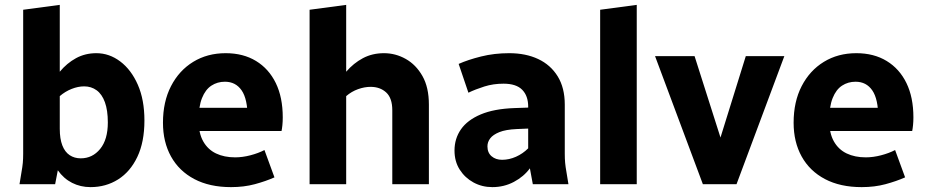

<svg xmlns="http://www.w3.org/2000/svg" viewBox="-20 -755 3799 787"><path d="M60 0 68 -49Q72 -71 73.5 -87.5Q75 -104 75 -125V-715L225 -735V-461Q254 -496 291.5 -516.5Q329 -537 375 -537Q428 -537 473 -503Q518 -469 545 -407.5Q572 -346 572 -261Q572 -173 543 -112Q514 -51 464 -19.5Q414 12 351 12Q310 12 275.5 -5.5Q241 -23 217 -57L206 0ZM225 -227Q225 -186 235.5 -159Q246 -132 265.5 -119Q285 -106 311 -106Q359 -106 390.5 -144.5Q422 -183 422 -253Q422 -303 410 -336Q398 -369 376 -385Q354 -401 325 -401Q300 -401 273.5 -390.5Q247 -380 225 -361Z M648 -252Q648 -338 681 -402Q714 -466 772 -501.5Q830 -537 905 -537Q977 -537 1029.5 -505Q1082 -473 1110.5 -414.5Q1139 -356 1139 -274Q1139 -257 1137.5 -242Q1136 -227 1134 -218H755V-313H1026L995 -272Q995 -349 970.5 -384.5Q946 -420 902 -420Q871 -420 846.5 -404Q822 -388 808 -353Q794 -318 794 -262Q794 -209 813 -175.5Q832 -142 865.5 -126Q899 -110 944 -110Q974 -110 1006.5 -118.5Q1039 -127 1064 -140L1105 -28Q1069 -12 1024.5 0Q980 12 927 12Q839 12 776.5 -21Q714 -54 681 -113.5Q648 -173 648 -252Z M1249 0V-715L1399 -735V-461Q1429 -496 1467.5 -516.5Q1506 -537 1554 -537Q1601 -537 1643 -513.5Q1685 -490 1711.5 -443.5Q1738 -397 1738 -326V0H1588V-303Q1588 -353 1563 -376Q1538 -399 1499 -399Q1474 -399 1447.5 -389.5Q1421 -380 1399 -361V0Z M1843 -138Q1843 -187 1869.5 -225Q1896 -263 1950.5 -286Q2005 -309 2088 -312L2145 -314V-318Q2145 -362 2120.5 -387Q2096 -412 2044 -412Q2002 -412 1965.5 -400.5Q1929 -389 1900 -375L1860 -493Q1898 -510 1952 -523.5Q2006 -537 2067 -537Q2135 -537 2186 -513Q2237 -489 2266 -442Q2295 -395 2295 -326V-125Q2295 -104 2296.5 -87.5Q2298 -71 2302 -49L2310 0H2164L2152 -65Q2127 -31 2086.5 -9.5Q2046 12 1998 12Q1956 12 1921 -7Q1886 -26 1864.5 -59.5Q1843 -93 1843 -138ZM1978 -155Q1978 -129 1995 -114.5Q2012 -100 2038 -100Q2067 -100 2095 -112.5Q2123 -125 2145 -147V-228L2098 -226Q2053 -224 2027 -213.5Q2001 -203 1989.5 -188Q1978 -173 1978 -155Z M2440 0V-715L2590 -735V0Z M2665 -525H2827L2955 -123H2912L3037 -525H3195L2999 0H2861Z M3233 -252Q3233 -338 3266 -402Q3299 -466 3357 -501.5Q3415 -537 3490 -537Q3562 -537 3614.5 -505Q3667 -473 3695.5 -414.5Q3724 -356 3724 -274Q3724 -257 3722.5 -242Q3721 -227 3719 -218H3340V-313H3611L3580 -272Q3580 -349 3555.5 -384.5Q3531 -420 3487 -420Q3456 -420 3431.5 -404Q3407 -388 3393 -353Q3379 -318 3379 -262Q3379 -209 3398 -175.5Q3417 -142 3450.5 -126Q3484 -110 3529 -110Q3559 -110 3591.5 -118.5Q3624 -127 3649 -140L3690 -28Q3654 -12 3609.5 0Q3565 12 3512 12Q3424 12 3361.5 -21Q3299 -54 3266 -113.5Q3233 -173 3233 -252Z"/></svg>

Font: Radio Canada
Style: Regular
Weight: 400
Designer: Charles Daoud, Etienne Aubert Bonn, Alexandre Saumier Demers, Jacques Le Bailly
Foundry: Radio-Canada
Version: Version 2.104;gftools[0.9.28.dev5+ged2979d]